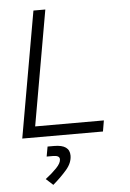

<svg xmlns="http://www.w3.org/2000/svg" viewBox="-62 -738 711 1052"><g transform="rotate(-5 293.0 -212.5)"><path d="M40.5 0 162.6 -693.4H228L116.7 -60.1H494.6L484.4 0ZM188 267.6 149.4 232.4Q185.1 205.1 210.7 178.5Q236.3 151.9 236.3 130.9Q236.3 109.9 200.2 109.9H165L174.8 55.7H211.4Q295.9 55.7 295.9 115.7Q295.9 155.8 263.7 193.1Q231.4 230.5 188 267.6Z"/></g></svg>

Font: Cascadia Mono Light
Style: Italic
Weight: 300
Italic angle: -10°
Monospace: yes
Designer: Aaron Bell
Foundry: Saja Typeworks
Version: Version 2404.023; ttfautohint (v1.8.4)